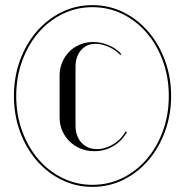

<svg xmlns="http://www.w3.org/2000/svg" viewBox="-20 -719 723 750"><path d="M212.8 -423.8Q212.8 -451 222.8 -475.1Q232.8 -499.2 250.4 -517.1Q268 -534.9 292.2 -544.9Q316.5 -554.9 343.8 -554.9Q374.9 -554.9 404.6 -542.4Q434.2 -530 453.9 -508.1L449.9 -504.1Q432.8 -523.2 405.7 -535.5Q378.6 -547.8 353.1 -547.8Q318.2 -547.8 296.6 -523Q275 -498.2 275 -457.6V-228.9Q275 -187.2 298.1 -161.9Q321.1 -136.5 359.4 -136.5Q375.5 -136.5 392 -141.8Q408.5 -147 423.4 -156.1Q438.4 -165.2 450.4 -177.9Q462.5 -190.5 470.8 -206.2L475.8 -203.2Q455.9 -167.6 422.4 -148.1Q389 -128.5 348.2 -128.5Q319.6 -128.5 295 -138.5Q270.4 -148.5 252.1 -166.3Q233.8 -184.1 223.2 -208.1Q212.8 -232 212.8 -260.2ZM34.4 -344Q34.4 -269.4 58.1 -204.7Q81.9 -140 123.3 -92Q164.8 -44 220.8 -16.5Q276.8 11 340.9 11Q405.4 11 461.4 -16.5Q517.4 -44 558.8 -92Q600.2 -140 624.3 -205Q648.4 -270 648.4 -344Q648.4 -418 624.3 -483Q600.2 -548 558.8 -596Q517.4 -644 461.4 -671.5Q405.4 -699 340.9 -699Q276.8 -699 220.8 -671.5Q164.8 -644 123.3 -596Q81.9 -548 58.1 -483.3Q34.4 -418.6 34.4 -344ZM43.4 -344Q43.4 -417 66.4 -480.5Q89.5 -544 129.6 -590.8Q169.8 -637.6 224.1 -664.3Q278.4 -691 341.2 -691Q403.8 -691 458.1 -664.5Q512.4 -638 552.8 -591Q593.2 -544 616.3 -480.5Q639.4 -417 639.4 -344Q639.4 -271 616.3 -207.5Q593.2 -144 552.8 -97Q512.4 -50 458.1 -23.5Q403.8 3 341.2 3Q278.4 3 224.1 -23.7Q169.8 -50.4 129.6 -97.2Q89.5 -144 66.4 -207.5Q43.4 -271 43.4 -344Z"/></svg>

Font: Moniqa Black
Style: Regular
Weight: 900
Designer: Rajesh Rajput
Foundry: Rajesh Rajput
Version: Version 1.000